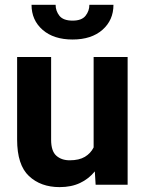

<svg xmlns="http://www.w3.org/2000/svg" viewBox="-20 -764 600 794"><path d="M375.5 0 372.1 -55.2Q347.2 -24.4 311 -7.3Q274.9 9.8 226.6 9.8Q148.4 9.8 99.6 -36.1Q50.8 -82 50.8 -187V-528.3H191.4V-186Q191.4 -139.2 212.9 -120.1Q234.4 -101.1 268.1 -101.1Q307.1 -101.1 331.1 -115.5Q355 -129.9 367.2 -154.3V-528.3H507.8V0ZM349.6 -744.1H449.2Q449.2 -680.7 403.6 -640.6Q357.9 -600.6 280.3 -600.6Q202.1 -600.6 156.2 -640.6Q110.4 -680.7 110.4 -744.1H210Q210 -718.8 225.8 -698.7Q241.7 -678.7 280.3 -678.7Q317.9 -678.7 333.7 -698.7Q349.6 -718.8 349.6 -744.1Z"/></svg>

Font: Vazirmatn RD FD
Style: Bold
Weight: 700
Designer: Saber Rastikerdar
Foundry: Saber Rastikerdar
Version: Version 33.003